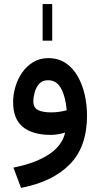

<svg xmlns="http://www.w3.org/2000/svg" viewBox="-20 -666 495 950"><path d="M190.9 -464.8V-646H238.3V-464.8ZM410.6 -94.2Q410.6 60.1 325.7 146.7Q240.7 233.4 84 263.7L46.4 163.1Q153.3 142.6 220.5 98.9Q287.6 55.2 302.2 -9.8Q286.1 -4.9 266.8 -1.7Q247.6 1.5 231.9 1.5Q142.1 1.5 93.5 -37.6Q44.9 -76.7 44.9 -160.6Q44.9 -198.2 56.2 -236.6Q67.4 -274.9 89.6 -306.9Q111.8 -338.9 144.3 -358.6Q176.8 -378.4 218.8 -378.4Q268.1 -378.4 304.2 -354.5Q340.3 -330.6 363.8 -289.8Q387.2 -249 398.9 -198.5Q410.6 -147.9 410.6 -94.2ZM232.4 -109.9Q253.4 -109.9 273.4 -112.8Q293.5 -115.7 310.1 -120.6Q305.2 -183.1 283.4 -226.1Q261.7 -269 217.8 -269Q189.5 -269 173.6 -251Q157.7 -232.9 151.4 -208.5Q145 -184.1 145 -165Q145 -133.3 168 -121.6Q190.9 -109.9 232.4 -109.9Z"/></svg>

Font: Vazirmatn RD FD Medium
Style: Regular
Weight: 500
Designer: Saber Rastikerdar
Foundry: Saber Rastikerdar
Version: Version 33.003